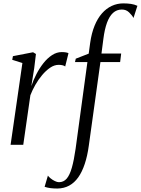

<svg xmlns="http://www.w3.org/2000/svg" viewBox="-20 -834 812 1106"><path d="M41 0 109 -471 50.5 -489.5 54.5 -510.5 170.5 -533 187 -523 177 -440.5 160.5 -338Q172 -372.5 189.8 -407Q207.5 -441.5 230.2 -470.2Q253 -499 279.8 -516.5Q306.5 -534 335.5 -534Q349.5 -534 359.5 -532.2Q369.5 -530.5 374.5 -527.5L355.5 -451Q351 -455.5 340.5 -458Q330 -460.5 318 -460.5Q293 -460.5 268.8 -444Q244.5 -427.5 222.5 -401.2Q200.5 -375 183.2 -344.5Q166 -314 155 -285.5L114 0Z M499.5 -587.5Q507.5 -643.5 524.8 -685.8Q542 -728 567.2 -756.8Q592.5 -785.5 623.8 -800Q655 -814.5 690.5 -814.5Q714.5 -814.5 734.5 -811.5Q754.5 -808.5 771.5 -800.5L749 -730.5Q741 -746 723.5 -762.8Q706 -779.5 681.5 -779Q652.5 -779 631.2 -759.8Q610 -740.5 596.2 -702.8Q582.5 -665 575.5 -610L564.5 -525.5H678L672 -476.5H558.5L491.5 5.5Q483.5 64.5 468.2 110.2Q453 156 430.8 187.5Q408.5 219 378.5 235.2Q348.5 251.5 310.5 252Q287 252 269.2 249.5Q251.5 247 237 242L256 177.5Q260 184 271.2 193.2Q282.5 202.5 296 209Q309.5 215.5 319.5 215.5Q346.5 215.5 364 195.2Q381.5 175 393.8 132.2Q406 89.5 415.5 23L483.5 -476.5H412L416.5 -496L491 -525Z"/></svg>

Font: Merriweather 96pt Light
Style: Italic
Weight: 300
Italic angle: -7.8°
Version: Version 2.101